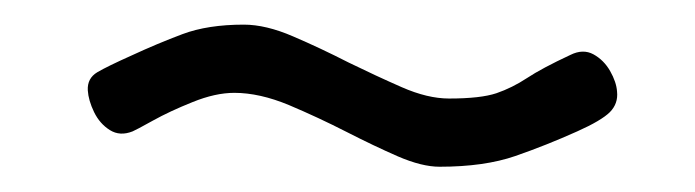

<svg xmlns="http://www.w3.org/2000/svg" viewBox="-20 -384 550 152"><path d="M328 -252Q314 -252 295 -260.2Q276 -268.5 254.5 -279.5Q232 -291 208.8 -300.8Q185.5 -310.5 165.5 -310.5Q150.5 -310.5 132.5 -303.2Q114.5 -296 101 -288.5Q87.5 -281 85 -280Q75 -276 67 -281Q59 -286 54.5 -295.2Q50 -304.5 49.5 -312.5Q49 -322 57 -326.8Q65 -331.5 84 -340Q104.5 -349.5 124.5 -357Q144.5 -364.5 173 -364.5Q190.5 -364.5 212 -355.2Q233.5 -346 256 -334.5Q277.5 -324 298 -315Q318.5 -306 335.5 -306Q360.5 -306 373 -310.2Q385.5 -314.5 397.2 -322.2Q409 -330 431.5 -340.5Q441.5 -345.5 449.8 -341Q458 -336.5 463 -327.8Q468 -319 468.5 -311.5Q469.5 -302 462.8 -295.2Q456 -288.5 437 -280Q412.5 -269 388 -260.5Q363.5 -252 328 -252Z"/></svg>

Font: Edu NSW ACT Cursive
Style: Regular
Weight: 400
Designer: Tina and Corey Anderson, Eben Sorkin, Mirko Velimirovic
Foundry: Sorkin Type Co.
Version: Version 2.000